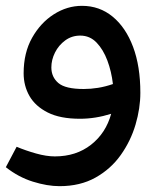

<svg xmlns="http://www.w3.org/2000/svg" viewBox="-20 -408 571 658"><path d="M261 -388Q321 -388 366 -351Q411 -314 436 -247.5Q461 -181 461 -90Q461 -37 444.5 19Q428 75 394 123Q360 171 307.5 200.5Q255 230 184 230Q142 230 92.5 214.5Q43 199 0 165L37 95Q68 108 103.5 118Q139 128 168 128Q241 128 292 88Q343 48 361 -18Q307 -1 254 -1Q186 -1 143.5 -22.5Q101 -44 81 -79Q61 -114 61 -157Q61 -227 90 -278.5Q119 -330 164.5 -359Q210 -388 261 -388ZM156 -177Q156 -144 180 -123.5Q204 -103 267 -103Q291 -103 316 -107Q341 -111 367 -120Q362 -163 348 -200.5Q334 -238 311 -262Q288 -286 255 -286Q226 -286 203.5 -269.5Q181 -253 168.5 -228Q156 -203 156 -177Z"/></svg>

Font: Lexend SemiBold
Style: Regular
Weight: 600
Designer: Bonnie Shaver-Troup, Thomas Jockin
Foundry: Lexend
Version: Version 1.005; ttfautohint (v1.8.3)